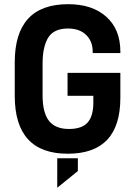

<svg xmlns="http://www.w3.org/2000/svg" viewBox="-20 -720 640 909"><path d="M49.8 -266.6V-424.8Q49.8 -700.2 302.7 -700.2Q417 -700.2 483.4 -640.6Q549.8 -581.1 549.8 -475.6V-468.8H418.9V-475.6Q418.9 -523.4 388.7 -553.7Q357.4 -585 301.8 -585Q238.3 -585 210.9 -545.9Q197.3 -526.4 189.5 -494.6Q181.6 -462.9 181.6 -418V-268.6Q181.6 -185.5 212.9 -146.5Q243.2 -109.4 306.6 -109.4Q367.2 -109.4 394.5 -139.6Q421.9 -169.9 421.9 -234.4V-266.6H299.8V-375H549.8V-256.8Q549.8 7.8 300.8 7.8Q49.8 7.8 49.8 -266.6ZM251 29.3H348.6V89.8L251 168.9Z"/></svg>

Font: Dinish
Style: Bold
Weight: 700
Designer: Bert Driehuis
Foundry: Playbeing
Version: Version 3.006; git-39231f3c-release